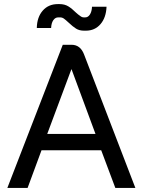

<svg xmlns="http://www.w3.org/2000/svg" viewBox="-20 -919 698 939"><path d="M475 -184H183L115 0H16L287 -700H330Q373 -700 391 -653L642 0H544ZM211 -264H447L330 -580H329ZM316 -808Q301 -822 292.5 -828Q284 -834 274 -834H265Q250 -834 240.5 -820Q231 -806 230 -782H160Q161 -835 189 -867Q217 -899 263 -899H271Q296 -899 314 -888Q332 -877 352 -857Q354 -855 362.5 -848Q371 -841 377 -837.5Q383 -834 389 -834H397Q411 -834 420 -848.5Q429 -863 430 -886H501Q499 -833 471.5 -801Q444 -769 400 -769H391Q368 -769 352 -779Q336 -789 316 -808Z"/></svg>

Font: Bai Jamjuree Medium
Style: Regular
Weight: 500
Version: Version 1.000; ttfautohint (v1.6)